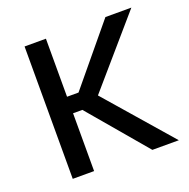

<svg xmlns="http://www.w3.org/2000/svg" viewBox="-102 -633 717 730"><g transform="rotate(-20 256.5 -268.0)"><path d="M158.2 -535.6V0H71.8V-535.6ZM503.9 -535.6 243.2 -233.9H125V-300.8H204.6L398.9 -535.6ZM394 0 193.8 -236.3 239.3 -300.8 501 0Z"/></g></svg>

Font: Inter 20pt
Style: Regular
Weight: 400
Version: Version 4.001;git-66647c0bb